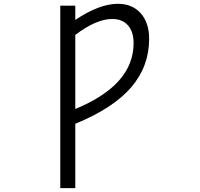

<svg xmlns="http://www.w3.org/2000/svg" viewBox="-20 -760 1040 1000"><path d="M372.1 -115.2V219.7H293.9V-730.5H372.1V-656.2Q497.1 -740.2 593.8 -740.2Q668.9 -740.2 712.9 -690.9Q756.8 -641.6 756.8 -557.6Q756.8 -415 664.1 -306.2Q571.3 -197.3 372.1 -115.2ZM372.1 -192.4Q675.8 -317.4 675.8 -535.2Q675.8 -594.7 646.5 -627.9Q617.2 -661.1 564.5 -661.1Q481.4 -661.1 372.1 -578.1Z"/></svg>

Font: Gen Shin Gothic Monospace Normal
Style: Regular
Weight: 350
Designer: [Source Han Sans]
Ryoko NISHIZUKA  (kana & ideographs); Paul D. Hunt (Latin, Greek & Cyrillic); Wenlong ZHANG  (bopomofo
Version: Version 1.002.20150607